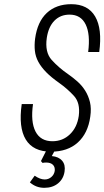

<svg xmlns="http://www.w3.org/2000/svg" viewBox="-20 -716 500 919"><path d="M84 -218Q68 -106 103.5 -48Q139 10 224 10Q304 10 352.5 -34Q401 -78 412 -157Q418 -197 410.5 -227.5Q403 -258 387.5 -282.5Q372 -307 350.5 -326Q329 -345 306 -361Q261 -392 227.5 -429Q194 -466 204 -535Q212 -588 240.5 -617Q269 -646 313 -646Q367 -646 390 -599Q413 -552 402 -467H455Q470 -578 435.5 -637Q401 -696 321 -696Q249 -696 204 -654Q159 -612 148 -531Q144 -500 147 -472.5Q150 -445 163.5 -420Q177 -395 201 -370.5Q225 -346 262 -320Q303 -291 334 -257Q365 -223 357 -161Q349 -106 314.5 -73Q280 -40 231 -40Q174 -40 150 -86.5Q126 -133 138 -218ZM184 64Q186 63 190.5 62.5Q195 62 201 62Q222 62 233 72.5Q244 83 242 102Q239 120 225.5 131.5Q212 143 194 143Q183 143 171 138.5Q159 134 146 125L123 157Q138 170 155 176.5Q172 183 192 183Q232 183 258 161.5Q284 140 289 105Q294 73 277.5 53.5Q261 34 228 31L249 -8H208L176 55Z"/></svg>

Font: Secuela ExtLt
Style: Italic
Weight: 200
Italic angle: -8°
Designer: Fernando Haro
Foundry: deFharo
Version: Version 1.704